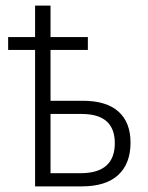

<svg xmlns="http://www.w3.org/2000/svg" viewBox="-20 -664 529 684"><path d="M160 -532H293V-486H160V-305H275Q359 -305 402 -266.5Q445 -228 445 -156Q445 -81 401 -40.5Q357 0 271 0H105V-486H9V-532H105V-644H160ZM160 -258V-47H267Q389 -47 389 -154Q389 -258 271 -258Z"/></svg>

Font: Noto Sans Display Light Narrow
Style: Regular
Weight: 300
Width: 4
Designer: Monotype Design team
Foundry: Monotype Imaging Inc.
Version: Version 1.000